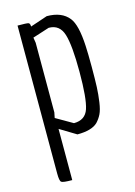

<svg xmlns="http://www.w3.org/2000/svg" viewBox="-114 -605 609 866"><g transform="rotate(-15 190.0 -172.0)"><path d="M55 154V-537Q98 -537 105.5 -534.5Q113 -532 113 -517L193 -544Q263 -544 296 -502Q323 -468 328 -369Q330 -331 330 -271Q330 -211 328.5 -176.5Q327 -142 322 -107.5Q317 -73 308 -54.5Q299 -36 284 -20Q256 7 189 7L113 -39V200Q70 200 62.5 194Q55 188 55 154ZM188 -491 110 -466 114 -441V-116L109 -91L187 -46Q240 -46 255.5 -92.5Q271 -139 271 -263Q271 -387 255 -439Q239 -491 188 -491Z"/></g></svg>

Font: Economica
Style: Regular
Weight: 400
Designer: Vicente Lamonaca
Foundry: Vicente Lamonaca
Version: Version 1.101